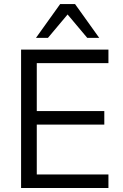

<svg xmlns="http://www.w3.org/2000/svg" viewBox="-20 -939 612 959"><path d="M85.3 0H521.6V-67.6H163.7V-316.7H501V-384.3H163.7V-623.5H521.6V-691.2H85.3ZM159.8 -750H219.6L317.6 -866.7L415.7 -750H475.5L354.9 -918.6H280.4Z"/></svg>

Font: LL Pando Sans
Style: Regular
Weight: 400
Designer: Joshua Smith
Foundry: Joshua Smith
Version: Version 1.000;Glyphs 3.2.1 (3258)